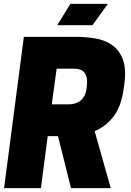

<svg xmlns="http://www.w3.org/2000/svg" viewBox="-20 -970 675 990"><path d="M536 -950 457 -840H275L343 -950ZM334 -432Q348 -432 363 -435.5Q378 -439 391.5 -448.5Q405 -458 414.5 -475Q424 -492 427 -519L428 -530Q431 -558 425.5 -575Q420 -592 410 -601Q400 -610 386.5 -613Q373 -616 359 -616H272L247 -432ZM191 0H1L103 -780H372Q421 -780 470.5 -772Q520 -764 557 -738.5Q594 -713 613 -665Q632 -617 621 -536L618 -514Q605 -419 564 -367.5Q523 -316 468 -294L551 0H346L279 -268H226Z"/></svg>

Font: Tanohe Sans Black
Style: Italic
Weight: 900
Designer: Village Type and Design LLC & Cristiano Sobral
Foundry: Cooper Hewitt Smithsonian Design Museum
Version: Version 1.00;January 12, 2020;FontCreator 12.0.0.2547 64-bit